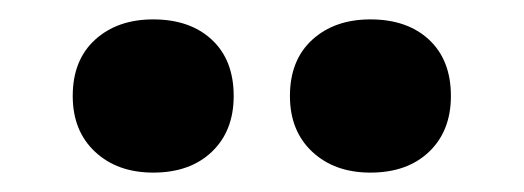

<svg xmlns="http://www.w3.org/2000/svg" viewBox="-20 -964 540 198"><path d="M138 -786Q101 -786 78 -807.5Q55 -829 55 -865Q55 -902 78 -923Q101 -944 138 -944Q176 -944 198.5 -923Q221 -902 221 -865Q221 -829 198.5 -807.5Q176 -786 138 -786ZM362 -786Q325 -786 302 -807.5Q279 -829 279 -865Q279 -902 302 -923Q325 -944 362 -944Q400 -944 422.5 -923Q445 -902 445 -865Q445 -829 422.5 -807.5Q400 -786 362 -786Z"/></svg>

Font: M PLUS 1 Code Medium
Style: Regular
Weight: 500
Designer: Coji Morishita
Foundry: UNDERFOREST DESIGN
Version: Version 1.002